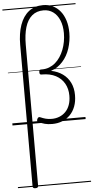

<svg xmlns="http://www.w3.org/2000/svg" viewBox="-96 -1167 892 1831"><g transform="rotate(-5 350.0 -251.5)"><path d="M166 615Q152 615 146 610Q140 605 140 596V-759Q140 -869 168.5 -949.5Q197 -1030 252.5 -1074Q308 -1118 390 -1118Q441 -1118 482.5 -1098Q524 -1078 554 -1041Q584 -1004 600.5 -951.5Q617 -899 617 -833Q617 -796 611 -758Q605 -720 593.5 -684.5Q582 -649 564.5 -618Q547 -587 523.5 -561Q500 -535 472 -516Q444 -497 411 -487Q476 -474 522.5 -440.5Q569 -407 594 -355.5Q619 -304 619 -237Q619 -176 601 -128.5Q583 -81 551 -48.5Q519 -16 475.5 1.5Q432 19 379 19Q337 19 308 11Q279 3 249 -11Q239 -16 238 -24Q237 -32 242 -42Q248 -54 255.5 -56.5Q263 -59 273 -54Q295 -44 320.5 -37Q346 -30 379 -30Q418 -30 452 -43.5Q486 -57 511.5 -83Q537 -109 551 -147.5Q565 -186 565 -237Q565 -302 536.5 -352.5Q508 -403 454 -431.5Q400 -460 323 -460H316Q308 -460 303.5 -465Q299 -470 299 -484Q299 -497 303.5 -502.5Q308 -508 316 -508H327Q364 -508 396 -520.5Q428 -533 454.5 -555.5Q481 -578 501.5 -609Q522 -640 536 -676Q550 -712 557.5 -752.5Q565 -793 565 -835Q565 -906 543 -958.5Q521 -1011 481.5 -1039.5Q442 -1068 390 -1068Q323 -1068 279 -1030.5Q235 -993 214 -923Q193 -853 193 -756V596Q193 605 186.5 610Q180 615 166 615ZM0 590H700V600H0ZM0 -20H700V0H0ZM0 -505H700V-500H0ZM0 -1110H700V-1100H0Z"/></g></svg>

Font: Playwrite FR Moderne Guides
Style: Regular
Weight: 400
Designer: Veronika Burian, José Scaglione
Foundry: TypeTogether
Version: Version 1.003